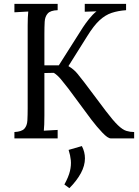

<svg xmlns="http://www.w3.org/2000/svg" viewBox="-20 -720 723 999"><path d="M55 0V-33Q93 -35 107 -50.5Q121 -66 122.5 -93.5Q124 -121 124 -156V-588Q124 -630 127 -660Q109 -659 91 -658Q73 -657 55 -656V-700H280V-667Q243 -666 228.5 -650Q214 -634 212.5 -607Q211 -580 211 -544V-380H286L411 -577Q424 -597 443 -621Q462 -645 482 -661Q467 -660 451.5 -660Q436 -660 421 -659V-700H636V-667Q594 -664 561 -653Q528 -642 498 -614.5Q468 -587 434 -532L336 -376Q365 -359 383 -336.5Q401 -314 419 -291L531 -142Q569 -92 593.5 -68.5Q618 -45 637.5 -39Q657 -33 678 -33V0H556Q541 0 512.5 -30Q484 -60 455 -98L335 -260Q316 -285 297 -307.5Q278 -330 260 -341L211 -340V-119Q211 -66 208 -40Q226 -41 244 -42Q262 -43 280 -44V0ZM341 259 315 240Q337 200 344 170Q351 140 348.5 114Q346 88 337 60L406 40Q422 71 422 104Q422 142 400.5 181.5Q379 221 341 259Z"/></svg>

Font: Lora
Style: Regular
Weight: 400
Designer: Olga Karpushina, Alexei Vanyashin (Cyrillic)
Foundry: Cyreal
Version: Version 3.005; ttfautohint (v1.8.4.7-5d5b)